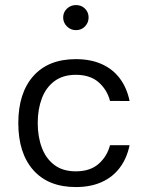

<svg xmlns="http://www.w3.org/2000/svg" viewBox="-20 -748 594 773"><path d="M285.3 -509.9Q174.6 -509.9 114.1 -441.7Q53.7 -373.5 53.7 -252.4Q53.7 -131.4 114.1 -63.1Q174.6 5.1 285.3 5.1Q345 5.1 389.7 -15.1Q434.4 -35.3 462.6 -73.2Q490.9 -111 501.7 -163.4H422.9Q411.4 -118.7 377.3 -88.5Q343.2 -58.2 285.3 -58.2Q233.2 -58.2 199.1 -83.7Q165.1 -109.3 148.5 -153.3Q131.9 -197.2 131.9 -252.9Q131.9 -308.2 148.5 -352.1Q165.2 -396 199.4 -421.4Q233.5 -446.8 285.3 -446.8Q343.2 -446.8 377.3 -416.6Q411.4 -386.4 422.9 -341.6L501.7 -341.4Q490.9 -394.2 462.6 -432Q434.3 -469.9 389.6 -489.9Q345 -509.9 285.3 -509.9ZM234.3 -677.7Q234.3 -656.9 249.4 -641.7Q264.4 -626.6 286 -626.6Q307.8 -626.6 322.3 -641.7Q336.7 -656.9 336.7 -677.7Q336.7 -698.7 322.3 -713.1Q307.8 -727.6 286 -727.6Q264.4 -727.6 249.4 -713.1Q234.3 -698.7 234.3 -677.7Z"/></svg>

Font: Estedad VF
Style: Regular
Weight: 100
Designer: Amin Abedi
Version: Version 7.3